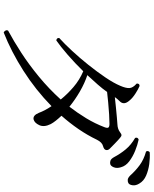

<svg xmlns="http://www.w3.org/2000/svg" viewBox="84 -894 832 1040"><g transform="rotate(90 500.0 -374.0)"><path d="M156 22Q149 19 145.5 12Q142 5 146 -2Q202 -32 266 -73.5Q330 -115 395.5 -169Q461 -223 519 -287Q490 -323 451.5 -356Q413 -389 366 -409Q322 -364 276.5 -324.5Q231 -285 199 -263Q184 -265 186 -279Q217 -307 255.5 -348.5Q294 -390 331.5 -437Q369 -484 399.5 -529Q430 -574 445 -610Q458 -640 457 -659Q456 -678 433 -698Q431 -714 446 -714Q463 -707 487 -691.5Q511 -676 524 -660Q552 -629 528 -606Q514 -592 506 -580Q533 -583 562 -586Q591 -589 615.5 -591Q640 -593 653 -594Q679 -595 696 -608Q706 -616 712 -616Q718 -616 727 -608Q738 -599 757 -580.5Q776 -562 785 -553Q795 -543 792.5 -532Q790 -521 771 -516Q751 -511 737 -483Q712 -431 679 -383Q646 -335 607 -291Q622 -275 633.5 -260.5Q645 -246 652 -233Q670 -197 658 -171Q646 -145 627 -140Q605 -135 591 -169Q586 -183 577 -200.5Q568 -218 555 -237Q467 -151 363.5 -85Q260 -19 156 22ZM558 -334Q592 -378 620.5 -425Q649 -472 669 -524Q675 -540 670.5 -545.5Q666 -551 651 -551Q630 -551 598.5 -549Q567 -547 535 -544Q503 -541 478 -538Q462 -515 438 -487.5Q414 -460 387 -431Q430 -417 475 -391Q520 -365 558 -334ZM868 -555Q859 -553 849.5 -556.5Q840 -560 831 -576Q813 -610 789 -639Q765 -668 727 -690Q722 -704 736 -709Q765 -703 797 -690Q829 -677 854 -658Q879 -639 886 -613Q893 -591 886 -574Q879 -557 868 -555ZM971 -653Q963 -649 953 -650Q943 -651 930 -664Q904 -693 874 -715Q844 -737 801 -749Q797 -754 798.5 -760Q800 -766 805 -769Q835 -771 868.5 -766.5Q902 -762 931 -749.5Q960 -737 974 -713Q986 -694 983.5 -676Q981 -658 971 -653Z"/></g></svg>

Font: Zen Old Mincho
Style: Regular
Weight: 400
Designer: Yoshimichi Ohira
Foundry: Positype
Version: Version 1.001